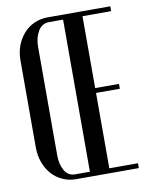

<svg xmlns="http://www.w3.org/2000/svg" viewBox="-80 -759 637 818"><g transform="rotate(-10 238.0 -350.0)"><path d="M37 -539Q37 -574 48 -603Q59 -632 78.5 -654Q98 -676 125 -688Q152 -700 183 -700H454V-679H330V-368H433V-347H330V-21H454V0H182Q151 0 124 -12.5Q97 -25 78 -46.5Q59 -68 48 -98Q37 -128 37 -164ZM121 -584V-113Q121 -75 136.5 -48Q152 -21 182 -21H246V-679H186Q154 -679 137.5 -650.5Q121 -622 121 -584Z"/></g></svg>

Font: Moniqa SemBd Narrow Heading
Style: Regular
Weight: 600
Width: 4
Designer: Rajesh Rajput
Foundry: Rajesh Rajput
Version: Version 1.000